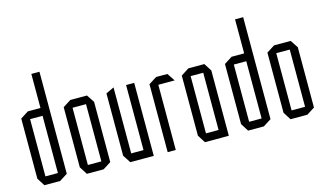

<svg xmlns="http://www.w3.org/2000/svg" viewBox="-86 -1010 2171 1280"><g transform="rotate(-15 999.5 -369.5)"><path d="M246 -451 191 -504V-739H247V-451ZM105 -450V-504H204L247 -451V-450ZM83 0 49 -54V-55H191V0ZM49 -55V-469L104 -504H105V-55ZM191 0V-450H247V-35L192 0Z M398 -450V-504H512L547 -451V-450ZM376 0 342 -54V-55H491V0ZM342 -55V-469L397 -504H398V-55ZM491 0V-450H547V-35L492 0Z M782 0V-504H838V0H783ZM676 0 641 -54V-55H782V0ZM641 -55V-484L696 -510H697V-55Z M934 0V-469L989 -504H990V0ZM990 -450V-504H1067L1102 -451V-450Z M1213 -450V-504H1322L1356 -451V-450ZM1191 0 1157 -54V-55H1300V0ZM1157 -55V-469L1212 -504H1213V-55ZM1300 0V-450H1356V0Z M1652 -451 1597 -504V-739H1653V-451ZM1511 -450V-504H1610L1653 -451V-450ZM1489 0 1455 -54V-55H1597V0ZM1455 -55V-469L1510 -504H1511V-55ZM1597 0V-450H1653V-35L1598 0Z M1804 -450V-504H1918L1953 -451V-450ZM1782 0 1748 -54V-55H1897V0ZM1748 -55V-469L1803 -504H1804V-55ZM1897 0V-450H1953V-35L1898 0Z"/></g></svg>

Font: Foldit Light
Style: Regular
Weight: 300
Version: Version 1.003